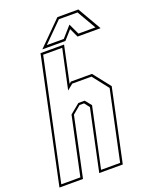

<svg xmlns="http://www.w3.org/2000/svg" viewBox="-189 -996 856 1084"><g transform="rotate(-20 239.0 -454.0)"><path d="M-24.5 0 134.5 -749.5H276L229.5 -530.5L241 -540H367.5L448.5 -437L356 0H214.5L292.5 -368L268.5 -399H241.5L193 -358.5L117 0ZM-8.5 -13.5H106L180.5 -364L239 -412H277L307.5 -374L230.5 -13.5H345L434 -431.5L359.5 -526.5H244L209 -498L260 -736H145.5ZM293.5 -908H419.5L501.5 -766H363L338 -820L290 -766H151.5ZM297.5 -894 183.5 -780H285.5L343 -845L373.5 -780H475.5L409.5 -894Z"/></g></svg>

Font: Tourney Condensed Thin
Style: Italic
Weight: 100
Width: 3
Italic angle: -12°
Designer: Tyler Finck
Foundry: Etcetera Type Co
Version: Version 1.010; ttfautohint (v1.8.3)